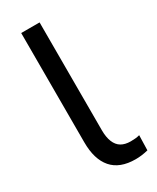

<svg xmlns="http://www.w3.org/2000/svg" viewBox="-186 -760 672 823"><g transform="rotate(-30 150.5 -348.0)"><path d="M228 9Q150 9 111.5 -35.5Q73 -80 73 -164V-705H164V-171Q164 -137 173.5 -113.5Q183 -90 201.5 -79Q220 -68 248 -68Q259 -68 270.5 -69Q282 -70 292 -73L290 1Q274 5 258.5 7Q243 9 228 9Z"/></g></svg>

Font: Nunito Sans 12pt Medium
Style: Regular
Weight: 500
Designer: Vernon Adams
Foundry: Vernon Adams
Version: Version 3.101;gftools[0.9.27]